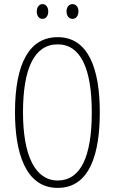

<svg xmlns="http://www.w3.org/2000/svg" viewBox="-20 -905 559 935"><path d="M159 -849C159 -828 170 -813 187 -813C203 -813 215 -827 215 -849C215 -871 203 -885 187 -885C170 -885 159 -869 159 -849ZM304 -850C304 -828 316 -813 333 -813C350 -813 362 -828 362 -850C362 -872 349 -885 333 -885C316 -885 304 -870 304 -850ZM466 -358C466 -569 411 -724 261 -724C126 -724 53 -602 53 -358C53 -170 100 10 261 10C420 10 466 -162 466 -358ZM92 -358C92 -569 146 -689 261 -689C372 -689 427 -572 427 -358C427 -141 372 -26 261 -26C152 -26 92 -146 92 -358Z"/></svg>

Font: Noto Sans Armenian ExtraCondensed ExtraLight
Style: Regular
Weight: 200
Width: 2
Designer: Monotype Design Team
Foundry: Monotype Imaging Inc.
Version: Version 2.008